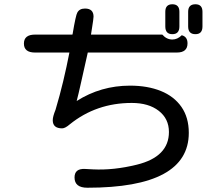

<svg xmlns="http://www.w3.org/2000/svg" viewBox="-20 -833 1040 899"><path d="M787 -673Q754 -673 754 -709V-778Q754 -813 787 -813Q820 -813 820 -778V-709Q820 -673 787 -673ZM895 -673Q861 -673 861 -709V-778Q861 -813 895 -813Q928 -813 928 -778V-709Q928 -673 895 -673ZM389 46Q329 46 329 -2Q329 -44 377 -42L415 -40Q512 -35 621 -62Q771 -99 771 -215Q771 -277 723.5 -314Q676 -351 597 -351Q431 -351 307 -251Q285 -232 271 -232Q227 -232 227 -270Q227 -287 240 -319Q260 -386 276 -453Q292 -520 305 -587H144Q92 -587 92 -629Q92 -671 144 -671H319L320 -674Q335 -763 342 -774Q352 -793 378 -793Q418 -793 418 -755L416 -736L411 -703L406 -671H740Q760 -648 787 -648Q811 -648 831 -668Q858 -661 858 -630Q858 -587 808 -587H391Q372 -503 359.5 -446.5Q347 -390 339 -360Q452 -432 589 -432Q671 -432 733 -407Q795 -382 829.5 -332.5Q864 -283 864 -211Q864 46 389 46Z"/></svg>

Font: Huninn
Style: Regular
Weight: 400
Designer: justfont
Foundry: justfont
Version: Version 1.003